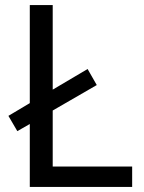

<svg xmlns="http://www.w3.org/2000/svg" viewBox="-20 -734 564 754"><path d="M97 0V-247L48 -219L13 -279L97 -329V-714H187V-382L324 -463L360 -400L187 -300V-80H499V0Z"/></svg>

Font: Noto Sans Adlam
Style: Regular
Weight: 400
Designer: Mark Jamra, Neil Patel
Foundry: JamraPatel LLC
Version: Version 3.001